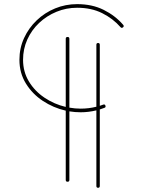

<svg xmlns="http://www.w3.org/2000/svg" viewBox="-20 -686 689 931"><path d="M307.6 -506.8Q316.4 -506.8 316.4 -498V-164.1Q343.8 -159.2 371.1 -159.2Q410.2 -159.2 447.3 -168.5V-468.8Q447.3 -477.5 455.6 -477.5Q463.9 -477.5 463.9 -468.8V-172.9Q472.2 -175.8 480.5 -178.7Q488.8 -181.6 491.2 -173.8Q494.1 -165.5 486.3 -163.1Q475.1 -158.7 463.9 -155.3V215.8Q463.9 224.6 455.6 224.6Q447.3 224.6 447.3 215.8V-150.9Q409.7 -141.6 371.1 -141.6Q343.8 -141.6 316.4 -146V186.5Q316.4 195.3 307.6 195.3Q298.8 195.3 298.8 186.5V-149.4Q238.8 -163.1 187.7 -196.8Q136.7 -230.5 105.5 -281.2Q74.2 -332 74.2 -396Q74.2 -452.6 96.7 -501.5Q119.1 -550.3 158 -587.4Q196.8 -624.5 247.3 -645.3Q297.9 -666 354 -666Q426.8 -666 482.7 -638.2Q538.6 -610.4 577.1 -565.9Q583 -559.1 576.7 -553.7Q569.8 -547.9 564.5 -554.2Q527.8 -596.2 475.3 -622.3Q422.9 -648.4 354 -648.4Q301.3 -648.4 253.9 -628.9Q206.5 -609.4 169.9 -575Q133.3 -540.5 112.5 -494.6Q91.8 -448.7 91.8 -396Q91.8 -337.9 120.1 -291Q148.4 -244.1 195.6 -212.4Q242.7 -180.7 298.8 -167.5V-498Q298.8 -506.8 307.6 -506.8Z"/></svg>

Font: Mikhak-FD Thin
Style: Regular
Weight: 100
Designer: Amin Abedi
Version: Version 3.2